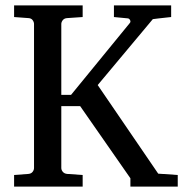

<svg xmlns="http://www.w3.org/2000/svg" viewBox="-20 -691 678 711"><path d="M638.2 0H462.9V-30.8L276.9 -297.9H207V-68.8Q207 -61.5 212.6 -54.7Q218.3 -47.9 229 -46.9L286.1 -43V0H32.2V-43L85 -46.9Q95.7 -47.9 100.8 -54.7Q106 -61.5 106 -68.8V-602.1Q106 -609.4 100.8 -616.5Q95.7 -623.5 85 -624L32.2 -627.9V-670.9H286.1V-627.9L229 -624Q218.3 -623.5 212.6 -616.5Q207 -609.4 207 -602.1V-339.8H243.2L460.9 -606Q464.8 -610.4 461.7 -616.5Q458.5 -622.6 453.1 -623L401.9 -627.9V-670.9H613.8V-627.9Q613.8 -627.9 597.9 -626.2Q582 -624.5 565.4 -622.6Q548.8 -620.6 545.9 -620.1L341.8 -376L565.9 -47.9L638.2 -43Z"/></svg>

Font: Eeyek
Style: Regular
Weight: 400
Designer: Pravabati Chingangbam and Tabish
Foundry: SIL International
Version: Version 2.000